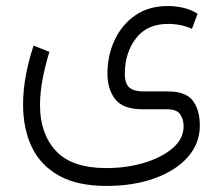

<svg xmlns="http://www.w3.org/2000/svg" viewBox="-20 -364 731 630"><path d="M329.1 246.1Q233.9 246.1 173.3 212.2Q112.8 178.2 84.2 118.2Q55.7 58.1 55.7 -21Q55.7 -67.9 64.9 -117.4Q74.2 -167 90.3 -214.4L142.1 -193.8Q128.9 -150.9 120.1 -106.2Q111.3 -61.5 111.3 -18.1Q111.3 74.2 163.3 130.9Q215.3 187.5 329.1 187.5Q395.5 187.5 453.1 170.2Q510.7 152.8 546.6 122.1Q582.5 91.3 582.5 50.3Q582.5 27.8 571.3 11.2Q560.1 -5.4 528.3 -5.4H449.2Q383.3 -5.4 357.9 -38.6Q332.5 -71.8 332.5 -122.6Q332.5 -181.6 356 -232.2Q379.4 -282.7 423.6 -313.5Q467.8 -344.2 530.8 -344.2Q555.7 -344.2 580.8 -338.6Q606 -333 628.4 -318.8L609.9 -269.5Q573.2 -285.6 531.2 -285.6Q462.4 -285.6 426 -238Q389.6 -190.4 389.6 -122.1Q389.6 -89.4 404.5 -76.7Q419.4 -64 450.2 -64H530.8Q590.3 -64 613 -33.2Q635.7 -2.4 635.7 48.3Q635.7 106.4 596.4 151.1Q557.1 195.8 487.8 220.9Q418.5 246.1 329.1 246.1Z"/></svg>

Font: Vazirmatn FD NL ExtraLight
Style: Regular
Weight: 200
Designer: Saber Rastikerdar
Foundry: Saber Rastikerdar
Version: Version 33.003